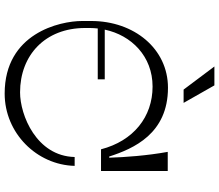

<svg xmlns="http://www.w3.org/2000/svg" viewBox="-78 -862 939 823"><g transform="rotate(90 391.5 -450.5)"><path d="M421 -768 346 -900H265L364 -768ZM351 -635C481 -635 584 -553 620 -414H713V-700H631C647 -612 654 -516 656 -449H651C617 -554 553 -701 356 -701C189 -701 70 -556 70 -372V-333C70 -237 123 -1 381 -1C551 -1 687 -139 691 -301H653C649 -137 473 -67 376 -67C217 -67 100 -174 100 -346V-366C100 -377 101 -389 102 -400H320V-430H107C131 -544 221 -635 351 -635Z"/></g></svg>

Font: Space Cowgirl Light
Style: Regular
Weight: 300
Designer: Valery Marier
Foundry: Valery Marier
Version: Version 1.000;hotconv 1.0.109;makeotfexe 2.5.65596